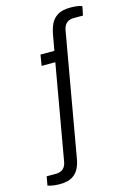

<svg xmlns="http://www.w3.org/2000/svg" viewBox="-217 -796 706 1044"><g transform="rotate(-15 136.0 -274.5)"><path d="M-18 182Q-31 182 -43 180.5Q-55 179 -64.5 177Q-74 175 -82 172L-73 122H-21Q5 122 20 108.5Q35 95 39 71L133 -465H56L66 -526H144L160 -615Q165 -643 176.5 -669.5Q188 -696 214.5 -713.5Q241 -731 290 -731Q303 -731 314.5 -730Q326 -729 336 -727Q346 -725 354 -721L344 -671H292Q266 -671 251.5 -658Q237 -645 232 -620L111 69Q107 97 95 123Q83 149 57.5 165.5Q32 182 -18 182Z"/></g></svg>

Font: Archivo SemiBold Light
Style: Italic
Weight: 300
Italic angle: -10°
Version: Version 2.001